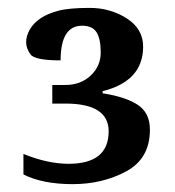

<svg xmlns="http://www.w3.org/2000/svg" viewBox="-20 -744 440 484"><path d="M253.9 -413.1Q253.9 -482.9 145 -482.9H111.8V-529.8H145Q183.1 -529.8 208.5 -553.5Q233.9 -577.1 233.9 -611.8Q233.9 -646 223.4 -662.6Q212.9 -679.2 187 -679.2Q132.8 -679.2 132.8 -591.8Q67.9 -591.8 56.9 -606.9Q45.9 -622.1 45.9 -637.7Q45.9 -653.3 55.2 -669.7Q64.5 -686 82.5 -698Q100.6 -710 127.4 -717Q154.3 -724.1 206.1 -724.1Q257.8 -724.1 299.3 -697.8Q340.8 -671.4 340.8 -626.5Q340.8 -539.6 238.8 -514.2V-508.8Q295.9 -500 326.9 -480Q357.9 -460 357.9 -417Q357.9 -344.2 298.1 -312Q238.3 -279.8 163.1 -279.8Q87.9 -279.8 39.1 -304.2V-356Q100.1 -331.1 152.8 -331.1Q253.9 -331.1 253.9 -413.1Z"/></svg>

Font: DroidSerif-Bold
Style: Bold
Weight: 700
Foundry: Ascender Corporation
Version: Version 1.00 build 112